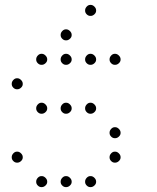

<svg xmlns="http://www.w3.org/2000/svg" viewBox="-20 -793 640 785"><path d="M349 -773Q341 -773 334.5 -766Q328 -759 328 -751V-749Q328 -741 334.5 -734.5Q341 -728 349 -728H351Q359 -728 366 -734.5Q373 -741 373 -749V-751Q373 -759 366 -766Q359 -773 351 -773ZM249 -673Q241 -673 234.5 -666Q228 -659 228 -651V-649Q228 -641 234.5 -634.5Q241 -628 249 -628H251Q259 -628 266 -634.5Q273 -641 273 -649V-651Q273 -659 266 -666Q259 -673 251 -673ZM149 -573Q141 -573 134.5 -566Q128 -559 128 -551V-549Q128 -541 134.5 -534.5Q141 -528 149 -528H151Q159 -528 166 -534.5Q173 -541 173 -549V-551Q173 -559 166 -566Q159 -573 151 -573ZM249 -573Q241 -573 234.5 -566Q228 -559 228 -551V-549Q228 -541 234.5 -534.5Q241 -528 249 -528H251Q259 -528 266 -534.5Q273 -541 273 -549V-551Q273 -559 266 -566Q259 -573 251 -573ZM349 -573Q341 -573 334.5 -566Q328 -559 328 -551V-549Q328 -541 334.5 -534.5Q341 -528 349 -528H351Q359 -528 366 -534.5Q373 -541 373 -549V-551Q373 -559 366 -566Q359 -573 351 -573ZM449 -573Q441 -573 434.5 -566Q428 -559 428 -551V-549Q428 -541 434.5 -534.5Q441 -528 449 -528H451Q459 -528 466 -534.5Q473 -541 473 -549V-551Q473 -559 466 -566Q459 -573 451 -573ZM49 -473Q41 -473 34.5 -466Q28 -459 28 -451V-449Q28 -441 34.5 -434.5Q41 -428 49 -428H51Q59 -428 66 -434.5Q73 -441 73 -449V-451Q73 -459 66 -466Q59 -473 51 -473ZM149 -373Q141 -373 134.5 -366Q128 -359 128 -351V-349Q128 -341 134.5 -334.5Q141 -328 149 -328H151Q159 -328 166 -334.5Q173 -341 173 -349V-351Q173 -359 166 -366Q159 -373 151 -373ZM249 -373Q241 -373 234.5 -366Q228 -359 228 -351V-349Q228 -341 234.5 -334.5Q241 -328 249 -328H251Q259 -328 266 -334.5Q273 -341 273 -349V-351Q273 -359 266 -366Q259 -373 251 -373ZM349 -373Q341 -373 334.5 -366Q328 -359 328 -351V-349Q328 -341 334.5 -334.5Q341 -328 349 -328H351Q359 -328 366 -334.5Q373 -341 373 -349V-351Q373 -359 366 -366Q359 -373 351 -373ZM449 -273Q441 -273 434.5 -266Q428 -259 428 -251V-249Q428 -241 434.5 -234.5Q441 -228 449 -228H451Q459 -228 466 -234.5Q473 -241 473 -249V-251Q473 -259 466 -266Q459 -273 451 -273ZM49 -173Q41 -173 34.5 -166Q28 -159 28 -151V-149Q28 -141 34.5 -134.5Q41 -128 49 -128H51Q59 -128 66 -134.5Q73 -141 73 -149V-151Q73 -159 66 -166Q59 -173 51 -173ZM449 -173Q441 -173 434.5 -166Q428 -159 428 -151V-149Q428 -141 434.5 -134.5Q441 -128 449 -128H451Q459 -128 466 -134.5Q473 -141 473 -149V-151Q473 -159 466 -166Q459 -173 451 -173ZM149 -73Q141 -73 134.5 -66Q128 -59 128 -51V-49Q128 -41 134.5 -34.5Q141 -28 149 -28H151Q159 -28 166 -34.5Q173 -41 173 -49V-51Q173 -59 166 -66Q159 -73 151 -73ZM249 -73Q241 -73 234.5 -66Q228 -59 228 -51V-49Q228 -41 234.5 -34.5Q241 -28 249 -28H251Q259 -28 266 -34.5Q273 -41 273 -49V-51Q273 -59 266 -66Q259 -73 251 -73ZM349 -73Q341 -73 334.5 -66Q328 -59 328 -51V-49Q328 -41 334.5 -34.5Q341 -28 349 -28H351Q359 -28 366 -34.5Q373 -41 373 -49V-51Q373 -59 366 -66Q359 -73 351 -73Z"/></svg>

Font: Doto Rounded Light
Style: Regular
Weight: 300
Monospace: yes
Version: Version 1.000